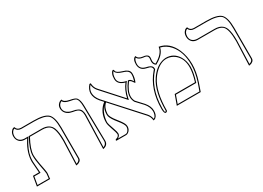

<svg xmlns="http://www.w3.org/2000/svg" viewBox="-18 -1126 2325 1699"><g transform="rotate(-30 1144.5 -276.5)"><path d="M415 12.2 423.8 -233.9Q423.8 -355.5 388.2 -389.6Q362.8 -412.6 312 -413.1H187Q133.8 -314.9 132.8 -255.9Q132.8 -210.9 153.8 -108.9Q160.6 -74.2 161.1 -58.1L154.8 0H20L37.1 -100.1H98.1Q97.2 -117.2 93.3 -164.6Q89.8 -206.5 89.8 -211.9Q89.8 -301.3 147.5 -395Q152.8 -403.3 158.7 -413.1H137.2Q85.4 -413.1 66.4 -455.6Q60.1 -470.7 60.1 -486.8Q60.1 -514.6 72 -532.2Q84 -549.8 96.7 -553.7L108.9 -557.1Q119.6 -522 158.2 -521H284.2Q397 -521 433.6 -483.9Q468.8 -446.8 469.2 -344.2V-33.2Q469.2 -14.2 455.6 -3.2Q441.9 7.8 428.7 9.8ZM425.3 0Q457.5 -9.8 459 -33.2V-344.2Q459 -447.3 425.3 -479Q390.6 -510.7 284.2 -511.2H158.2Q117.7 -512.2 102.5 -544.9Q70.8 -529.8 69.8 -486.8Q69.8 -443.4 108.4 -428.2Q122.1 -423.3 137.2 -422.9H176.8L167 -407.7Q113.3 -323.2 103.5 -258.3Q100.1 -235.4 100.1 -211.9Q100.1 -207.5 103 -167.5Q106.9 -118.2 107.9 -100.6L108.4 -89.8H45.4L31.7 -9.8H146L150.9 -58.6Q150.9 -67.9 134.8 -151.4Q123 -211.4 123 -255.9Q123.5 -317.9 178.2 -418L181.2 -422.9H312Q392.1 -422.9 417 -362.3Q434.1 -319.8 434.1 -233.9Z M693.8 5.9 703.6 -335.9Q703.6 -387.7 668 -402.8Q652.3 -409.2 625.5 -413.1Q565.9 -422.9 547.4 -466.3Q542 -480 541.5 -494.1Q541.5 -519 554 -534.9Q566.4 -550.8 579.6 -555.2L592.8 -559.1Q598.6 -529.8 652.8 -519.5L654.8 -519Q704.6 -510.7 719.2 -494.6Q740.2 -470.2 740.7 -405.8L746.6 -50.8Q746.6 -6.8 700.7 4.4Q700.7 4.4 693.8 5.9ZM704.1 -6.8Q735.8 -20 736.8 -50.8L730.5 -405.8Q730.5 -479 704.1 -495.6Q691.4 -502.9 652.8 -509.3Q604.5 -518.6 590.8 -538.1Q587.9 -542.5 585.9 -546.4Q552.7 -530.8 551.8 -494.1Q551.8 -451.7 598.6 -431.2Q612.3 -425.3 627.4 -422.9Q689.9 -413.6 705.1 -380.9Q713.4 -362.3 713.9 -335.9Z M1252.4 -441.9Q1252.4 -401.9 1236.8 -365.2Q1234.4 -359.9 1233.4 -359.9Q1229.5 -359.9 1217.3 -379.4Q1204.1 -398.4 1191.4 -399.9Q1137.7 -328.6 1137.2 -273.9Q1137.7 -248 1149.9 -225.6L1215.3 -154.8Q1252.9 -110.4 1253.4 -64.9Q1253.4 -20 1228.5 0.5Q1217.8 8.3 1206.5 8.8Q1203.1 -28.3 1180.2 -54.2L921.9 -339.4Q885.7 -308.1 882.3 -244.1Q882.3 -214.4 927.7 -158.2Q972.7 -103 979 -78.1Q981 -69.3 981.4 -62Q981.4 -27.3 954.1 -7.8Q942.9 -0.5 932.1 0H831.5Q829.6 -4.4 829.1 -5.9Q830.6 -12.2 836.4 -15.1Q858.4 -18.1 867.2 -37.1Q869.1 -42.5 869.1 -46.9Q869.1 -58.6 847.2 -121.1Q832.5 -162.6 832.5 -184.1Q832.5 -264.6 877.4 -320.3Q893.1 -338.9 910.6 -351.6L880.4 -384.8Q842.8 -429.2 842.3 -475.1Q843.3 -517.6 876.5 -554.2H889.2Q891.1 -511.7 914.6 -484.9L1100.1 -278.8L1101.6 -277.8Q1118.7 -354.5 1159.2 -405.8Q1087.9 -425.3 1087.4 -481.9Q1087.4 -512.7 1095.5 -531.7Q1103.5 -550.8 1111.8 -555.2L1120.1 -559.1Q1126 -554.7 1128.9 -540.5Q1132.8 -522.5 1185.5 -505.9Q1187.5 -505.4 1188.5 -504.9Q1244.1 -489.7 1251 -455.6Q1252.4 -448.2 1252.4 -441.9ZM894.5 -325.2Q846.7 -266.1 842.3 -184.1Q842.3 -166 866.7 -98.6Q879.4 -63.5 879.4 -46.9Q878.4 -23.9 853 -9.8H932.1Q950.7 -9.8 964.4 -35.2Q971.2 -48.8 971.2 -62Q971.2 -86.4 929.2 -137.7Q881.8 -195.8 874.5 -226.1Q872.6 -235.8 872.6 -244.1Q873 -291.5 894.5 -325.2ZM926.3 -349.1 929.2 -345.7 1188 -60.5Q1209.5 -35.2 1214.8 -2.4Q1236.8 -11.7 1242.7 -52.2Q1243.7 -59.1 1243.2 -64.9Q1242.2 -107.4 1208 -148.4L1141.6 -219.7L1141.1 -220.7Q1127.4 -246.6 1127.4 -273.9Q1128.4 -333 1183.6 -406.2L1186.5 -410.6L1192.4 -410.2Q1211.9 -408.7 1228.5 -379.9Q1230 -377.9 1230.5 -377Q1242.2 -414.1 1242.2 -441.9Q1242.2 -477.5 1196.8 -492.2Q1191.4 -493.7 1185.5 -495.6Q1125.5 -514.2 1119.1 -540Q1119.1 -541 1118.7 -543Q1118.2 -545.9 1118.2 -546.4Q1098.1 -528.8 1097.2 -481.9Q1097.2 -432.6 1159.7 -416Q1161.1 -415.5 1161.6 -415.5L1176.8 -412.1L1167 -399.9Q1127.4 -349.1 1111.3 -275.4L1107.4 -256.8L1092.8 -272.5L906.7 -478.5Q884.3 -505.4 879.9 -543Q852.5 -509.8 852.5 -475.1Q853.5 -432.6 887.7 -391.6L918.5 -357.9Z M1571.3 -533.2Q1672.9 -516.1 1722.2 -403.8Q1752 -335 1752.4 -252Q1752.4 -173.3 1722.2 -83L1693.4 0H1449.2L1485.4 -100.1H1692.4Q1718.3 -183.1 1718.3 -241.2Q1718.3 -329.6 1660.2 -377.4Q1623 -406.7 1576.2 -407.2Q1512.7 -407.2 1450.7 -341.8Q1433.1 -322.8 1419.4 -301.8Q1352.5 -201.7 1352.1 -8.8Q1352.1 -0.5 1340.3 3.9Q1337.4 4.9 1334.5 4.9Q1317.9 2.9 1317.4 -42Q1317.4 -244.1 1427.2 -372.1Q1431.6 -377 1435.1 -380.9Q1435.1 -405.3 1413.6 -414.1Q1401.9 -418.5 1380.4 -422.9Q1328.6 -434.1 1319.8 -481.9Q1318.4 -489.7 1318.4 -497.1Q1318.4 -554.2 1350.1 -564.5Q1352.5 -564.9 1352.1 -564.9Q1361.3 -532.7 1406.2 -527.8Q1452.1 -523.9 1459.5 -499Q1460.9 -492.2 1461.4 -484.9Q1461.4 -475.6 1459.5 -466.8Q1458 -458.5 1458.5 -453.1Q1459.5 -428.2 1474.1 -418Q1564 -468.3 1571.3 -533.2ZM1579.6 -521Q1565.4 -456.5 1479 -409.2L1474.1 -406.2L1469.2 -409.7Q1448.7 -422.9 1448.2 -453.1Q1448.2 -460.9 1449.7 -469.2Q1451.2 -478.5 1451.2 -484.9Q1451.2 -511.2 1422.9 -516.1Q1416 -517.1 1405.3 -518.1Q1360.4 -523.9 1346.7 -551.3Q1329.1 -535.6 1328.1 -497.1Q1328.1 -447.8 1377.4 -434.1Q1380.4 -433.1 1382.3 -432.6Q1433.1 -422.4 1441.9 -400.9Q1445.3 -392.1 1445.3 -380.9V-377L1442.9 -374Q1332 -252.9 1327.6 -56.6Q1327.6 -48.8 1327.1 -42Q1327.1 -6.3 1334.5 -4.9Q1338.9 -5.9 1342.3 -10.3Q1342.8 -206.5 1411.1 -307.6Q1464.4 -388.2 1537.6 -410.6Q1558.1 -416.5 1576.2 -417Q1656.7 -417 1700.7 -345.2Q1728 -298.8 1728.5 -241.2Q1728.5 -181.2 1701.7 -97.2L1699.7 -89.8H1492.2L1463.4 -9.8H1686L1712.9 -86.4Q1741.7 -175.3 1742.2 -252Q1742.2 -383.8 1674.3 -462.4Q1633.8 -507.8 1579.6 -521Z M2180.7 12.2 2189.9 -233.9Q2189.9 -355.5 2154.3 -389.6Q2128.9 -412.6 2077.6 -413.1H1902.8Q1851.1 -413.1 1832 -455.6Q1825.7 -470.7 1825.7 -486.8Q1825.7 -514.6 1837.6 -532.2Q1849.6 -549.8 1862.3 -553.7L1875 -557.1Q1885.7 -522 1923.8 -521H2049.8Q2162.6 -521 2199.2 -483.9Q2234.4 -446.8 2234.9 -344.2V-33.2Q2234.9 -14.2 2221.4 -3.2Q2208 7.8 2194.3 9.8ZM2191.4 0Q2223.6 -9.8 2224.6 -33.2V-344.2Q2224.6 -447.3 2191.4 -479Q2156.7 -510.7 2049.8 -511.2H1923.8Q1883.3 -512.2 1868.7 -544.9Q1836.9 -529.8 1835.9 -486.8Q1835.9 -443.4 1874.5 -428.2Q1888.2 -423.3 1902.8 -422.9H2077.6Q2157.7 -422.9 2182.6 -362.3Q2199.7 -319.8 2199.7 -233.9Z"/></g></svg>

Font: Linux Biolinum Outline O
Style: Bold
Weight: 700
Designer: Philipp H. Poll
Foundry: Philipp H. Poll
Version: Version 0.9.2